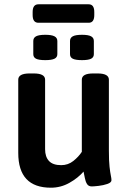

<svg xmlns="http://www.w3.org/2000/svg" viewBox="-20 -867 597 894"><path d="M159 -761Q132 -761 132 -797V-811Q132 -847 159 -847H393Q419 -847 419 -811V-797Q419 -761 393 -761ZM362 -587Q332 -587 319 -593.5Q306 -600 306 -615V-676Q306 -691 319 -698Q332 -705 362 -705Q391 -705 404 -698Q417 -691 417 -676V-615Q417 -600 404 -593.5Q391 -587 362 -587ZM191 -587Q161 -587 148 -593.5Q135 -600 135 -615V-676Q135 -691 148 -698Q161 -705 191 -705Q220 -705 233.5 -698Q247 -691 247 -676V-615Q247 -600 233.5 -593.5Q220 -587 191 -587ZM217 7Q65 7 65 -155V-496Q65 -525 118 -525H137Q190 -525 190 -496V-172Q190 -137 208 -117.5Q226 -98 265 -98Q297 -98 321.5 -117.5Q346 -137 361 -160V-496Q361 -525 414 -525H434Q487 -525 487 -496V-166Q487 -118 490 -91Q493 -64 496 -50Q499 -36 499 -28Q499 -17 480 -10.5Q461 -4 439 -1.5Q417 1 407 1Q392 1 385 -10.5Q378 -22 375 -38.5Q372 -55 369 -68Q343 -38 303 -15.5Q263 7 217 7Z"/></svg>

Font: Asap SemiBold
Style: Regular
Weight: 600
Designer: Pablo Cosgaya
Foundry: Omnibus-Type
Version: Version 3.001; ttfautohint (v1.8.3)